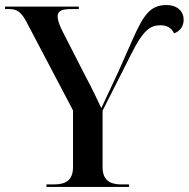

<svg xmlns="http://www.w3.org/2000/svg" viewBox="-24 -740 747 760"><path d="M160 0H487V-10H457C409 -10 382 -28 382 -79V-302L494 -523C542 -620 570 -640 611 -640C640 -640 656 -627 665 -608C689 -616 703 -637 703 -662C703 -694 679 -720 635 -720C574 -720 546 -686 502 -586L444 -455C421 -405 394 -348 377 -312C361 -346 341 -389 314 -439L224 -615C211 -641 204 -661 204 -675C204 -696 220 -704 255 -704H288V-714H-4V-704H14C45 -704 61 -691 82 -651L265 -303V-79C265 -28 238 -10 190 -10H160Z"/></svg>

Font: Noto Serif Display Medium
Style: Regular
Weight: 500
Designer: Monotype Design Team
Foundry: Monotype Imaging Inc.
Version: Version 2.009